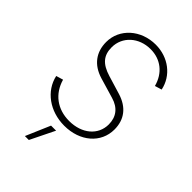

<svg xmlns="http://www.w3.org/2000/svg" viewBox="-285 -867 1209 1209"><g transform="rotate(45 320.0 -262.0)"><path d="M310 12C450 12 551 -75 551 -195C551 -283 504 -345 413 -373L291 -410C205 -436 172 -478 172 -549C172 -643 250 -714 354 -714C444 -714 513 -660 537 -569L583 -583C562 -686 470 -757 357 -757C226 -757 124 -666 124 -548C124 -458 172 -393 264 -365L399 -325C468 -305 503 -259 503 -192C503 -98 424 -31 311 -31C206 -31 128 -89 100 -188L53 -174C77 -64 181 12 310 12ZM181 233H216L296 70H251Z"/></g></svg>

Font: Mluvka ExtraLight
Style: Italic
Weight: 200
Italic angle: -8°
Designer: Modified by Jiří Krblich, Original typeface by Gumpita Rahayu
Foundry: Gumpita Rahayu & Jiří Krblich
Version: Version 2.000;Glyphs 3.1.1 (3134)